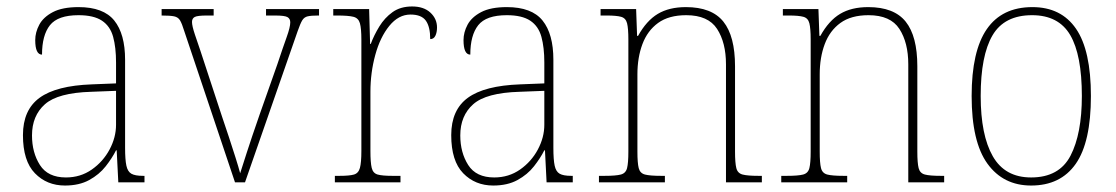

<svg xmlns="http://www.w3.org/2000/svg" viewBox="-20 -564 3454 594"><path d="M181 10Q125 10 88 -28Q51 -66 51 -146Q51 -224 102.5 -261.5Q154 -299 264 -303L339 -306V-371Q339 -417 330 -450Q321 -483 295.5 -500Q270 -517 223 -517Q159 -517 134.5 -486Q110 -455 110 -395Q89 -395 89 -440Q89 -464 101.5 -487.5Q114 -511 143.5 -526.5Q173 -542 223 -542Q300 -542 333.5 -500.5Q367 -459 367 -379V-107Q367 -70 371 -51.5Q375 -33 386.5 -26.5Q398 -20 422 -20H427V0H346L341 -99H339Q327 -75 307 -49.5Q287 -24 256 -7Q225 10 181 10ZM184 -15Q229 -15 264 -39.5Q299 -64 319 -101.5Q339 -139 339 -178V-283L262 -280Q159 -277 119 -241.5Q79 -206 79 -145Q79 -92 103.5 -53.5Q128 -15 184 -15Z M550 -468Q543 -491 537 -501Q531 -511 518.5 -513.5Q506 -516 480 -516V-536H641V-516H620Q591 -516 582.5 -511.5Q574 -507 574 -496Q574 -484 583 -457Q592 -430 600 -407L667 -203Q677 -174 688 -140.5Q699 -107 708.5 -77Q718 -47 723 -28Q729 -47 743.5 -92Q758 -137 783 -209L838 -365Q856 -419 867 -449.5Q878 -480 878 -495Q878 -506 869.5 -511Q861 -516 831 -516H803V-536H967V-516H965Q943 -516 932 -513.5Q921 -511 915 -501Q909 -491 901 -468L738 0H707Z M1016 0V-20H1031Q1061 -20 1075 -24Q1089 -28 1093.5 -44.5Q1098 -61 1098 -97V-441Q1098 -476 1093.5 -492Q1089 -508 1073.5 -512Q1058 -516 1023 -516H1011V-536H1122L1125 -428H1127Q1137 -455 1153.5 -482Q1170 -509 1194.5 -526.5Q1219 -544 1255 -544Q1291 -544 1311.5 -525Q1332 -506 1332 -479Q1332 -464 1327 -453.5Q1322 -443 1311 -443Q1311 -481 1297.5 -500Q1284 -519 1250 -519Q1213 -519 1184.5 -484Q1156 -449 1141 -394Q1126 -339 1126 -280V-97Q1126 -61 1130 -44.5Q1134 -28 1148.5 -24Q1163 -20 1193 -20H1219V0Z M1506 10Q1450 10 1413 -28Q1376 -66 1376 -146Q1376 -224 1427.5 -261.5Q1479 -299 1589 -303L1664 -306V-371Q1664 -417 1655 -450Q1646 -483 1620.5 -500Q1595 -517 1548 -517Q1484 -517 1459.5 -486Q1435 -455 1435 -395Q1414 -395 1414 -440Q1414 -464 1426.5 -487.5Q1439 -511 1468.5 -526.5Q1498 -542 1548 -542Q1625 -542 1658.5 -500.5Q1692 -459 1692 -379V-107Q1692 -70 1696 -51.5Q1700 -33 1711.5 -26.5Q1723 -20 1747 -20H1752V0H1671L1666 -99H1664Q1652 -75 1632 -49.5Q1612 -24 1581 -7Q1550 10 1506 10ZM1509 -15Q1554 -15 1589 -39.5Q1624 -64 1644 -101.5Q1664 -139 1664 -178V-283L1587 -280Q1484 -277 1444 -241.5Q1404 -206 1404 -145Q1404 -92 1428.5 -53.5Q1453 -15 1509 -15Z M1833 0V-20H1851Q1885 -20 1900.5 -24Q1916 -28 1920 -44Q1924 -60 1924 -95V-442Q1924 -476 1920 -492Q1916 -508 1901.5 -512Q1887 -516 1857 -516H1838V-536H1948L1951 -453H1954Q1980 -500 2015 -521Q2050 -542 2102 -542Q2182 -542 2218 -497Q2254 -452 2254 -359V-95Q2254 -60 2258 -44Q2262 -28 2277.5 -24Q2293 -20 2326 -20H2337V0H2226V-365Q2226 -432 2198.5 -474.5Q2171 -517 2103 -517Q2049 -517 2016 -493Q1983 -469 1967.5 -427.5Q1952 -386 1952 -334V-95Q1952 -60 1956 -44Q1960 -28 1975.5 -24Q1991 -20 2025 -20H2037V0Z M2397 0V-20H2415Q2449 -20 2464.5 -24Q2480 -28 2484 -44Q2488 -60 2488 -95V-442Q2488 -476 2484 -492Q2480 -508 2465.5 -512Q2451 -516 2421 -516H2402V-536H2512L2515 -453H2518Q2544 -500 2579 -521Q2614 -542 2666 -542Q2746 -542 2782 -497Q2818 -452 2818 -359V-95Q2818 -60 2822 -44Q2826 -28 2841.5 -24Q2857 -20 2890 -20H2901V0H2790V-365Q2790 -432 2762.5 -474.5Q2735 -517 2667 -517Q2613 -517 2580 -493Q2547 -469 2531.5 -427.5Q2516 -386 2516 -334V-95Q2516 -60 2520 -44Q2524 -28 2539.5 -24Q2555 -20 2589 -20H2601V0Z M3170 10Q3084 10 3035 -57.5Q2986 -125 2986 -267Q2986 -406 3033 -474Q3080 -542 3174 -542Q3263 -542 3309 -475Q3355 -408 3355 -267Q3355 -124 3308 -57Q3261 10 3170 10ZM3170 -15Q3257 -15 3292 -82.5Q3327 -150 3327 -267Q3327 -394 3291 -455.5Q3255 -517 3173 -517Q3087 -517 3050.5 -454.5Q3014 -392 3014 -267Q3014 -146 3051.5 -80.5Q3089 -15 3170 -15Z"/></svg>

Font: Noto Serif Hebrew SemiCondensed Thin
Style: Regular
Weight: 100
Width: 4
Designer: Monotype Design Team
Foundry: Monotype Imaging Inc.
Version: Version 2.004; ttfautohint (v1.8.4.7-5d5b)